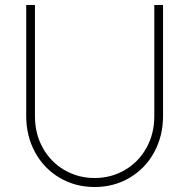

<svg xmlns="http://www.w3.org/2000/svg" viewBox="-20 -742 755 769"><path d="M120 -277V-722H85V-277Q85 -198 120 -133Q155 -68 218 -30.5Q281 7 359 7V-29Q293 -29 238 -61Q183 -93 151.5 -149.5Q120 -206 120 -277ZM633 -277V-722H598V-277Q598 -206 566.5 -149.5Q535 -93 480 -61Q425 -29 359 -29V7Q437 7 500 -30.5Q563 -68 598 -133Q633 -198 633 -277Z"/></svg>

Font: SUIT Variable
Style: Regular
Weight: 400
Designer: Sunn Youn; Korean Glyphs from Source Han Sans (Sandoll Communications; Soo-young Jang, Joo-yeon Kang)
Foundry: Sunn
Version: Version 1.150;FEAKit 1.0